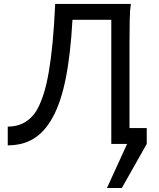

<svg xmlns="http://www.w3.org/2000/svg" viewBox="-20 -733 811 978"><path d="M349.1 -632.3Q344.2 -542 335.4 -466.8Q326.7 -391.6 314.2 -330.3Q301.8 -269 285.2 -220.5Q268.6 -171.9 248.5 -135.3Q227.5 -96.7 202.6 -69.6Q177.7 -42.5 149.2 -25.4Q120.6 -8.3 88.1 -0.5Q55.7 7.3 19.5 7.3V-87.9Q42 -87.9 63.7 -93Q85.4 -98.1 105.2 -109.4Q125 -120.6 142.3 -138.7Q159.7 -156.7 173.3 -183.1Q189.5 -213.9 203.4 -258.1Q217.3 -302.2 228.3 -365.2Q239.3 -428.2 247.6 -513.7Q255.9 -599.1 261.2 -712.9H647Q641.6 -683.6 640.6 -628.2Q639.6 -572.8 639.6 -500.5V-80.6H727.5V0L600.6 224.6H524.9L627.4 0H546.9V-632.3Z"/></svg>

Font: Andika FrenchTight
Style: Regular
Weight: 400
Designer: Victor Gaultney, Annie Olsen, Julie Remington, Don Collingsworth, Eric Hays, Becca Hirsbrunner
Foundry: SIL International
Version: Version 5.000 ; Dig1 Dig4Opn Dig7 LnSpcTght